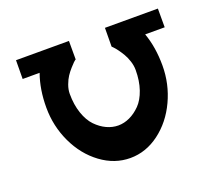

<svg xmlns="http://www.w3.org/2000/svg" viewBox="-126 -951 1284 1128"><g transform="rotate(-20 516.0 -387.0)"><path d="M714 -478Q714 -505 705 -533Q696 -561 683.5 -582Q671 -603 658.5 -620Q646 -637 637 -646L628 -655L629 -772H960V-655H838Q871 -563 871 -449Q871 -334 823 -231Q775 -128 691 -65Q607 -2 509 -2Q411 -2 326.5 -64.5Q242 -127 193.5 -230Q145 -333 145 -449Q145 -563 178 -655H72L73 -772H404V-655H399L400 -654Q396 -651 389.5 -645Q383 -639 366 -620Q349 -601 336 -581.5Q323 -562 312.5 -533.5Q302 -505 302 -478Q302 -410 320.5 -356Q339 -302 369.5 -270.5Q400 -239 435.5 -222.5Q471 -206 508 -206Q544 -206 579.5 -222.5Q615 -239 646 -270.5Q677 -302 695.5 -356Q714 -410 714 -478Z"/></g></svg>

Font: Hussar
Style: BoldWeb
Weight: 700
Foundry: Cannot Into Space Fonts
Version: Version 2.00